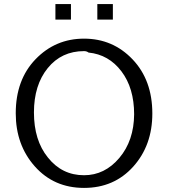

<svg xmlns="http://www.w3.org/2000/svg" viewBox="-20 -901 825 939"><path d="M251 -805V-881H327V-805ZM456 -805V-881H532V-805ZM57 -347Q57 -511 154 -611.5Q251 -712 391 -712Q532 -712 628.5 -610.5Q725 -509 725 -346Q725 -190 631.5 -86Q538 18 391 18Q244 18 150.5 -87Q57 -192 57 -347ZM146 -351Q146 -215 214 -131Q283 -44 391 -44Q492 -44 563.5 -128.5Q635 -213 636 -342Q636 -470 574 -552Q512 -634 413 -644Q404 -651 391 -651Q281 -651 213.5 -568Q146 -485 146 -351Z"/></svg>

Font: Coval
Style: Light
Weight: 300
Foundry: Context Ltd
Version: Version 001.000